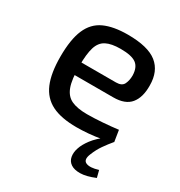

<svg xmlns="http://www.w3.org/2000/svg" viewBox="-165 -616 872 928"><g transform="rotate(30 271.0 -152.0)"><path d="M281 -500Q394 -500 444.5 -459.5Q495 -419 495 -340Q496 -274 466.5 -238Q437 -202 371 -202H89V-271H346Q379 -271 389 -292Q399 -313 399 -340Q398 -385 372.5 -404Q347 -423 285 -423Q234 -423 205 -408Q176 -393 164.5 -356Q153 -319 153 -252Q153 -177 167.5 -137.5Q182 -98 214.5 -83Q247 -68 301 -68Q339 -68 386.5 -71.5Q434 -75 473 -80L483 -17Q459 -7 425 -0.5Q391 6 355 9Q319 12 289 12Q203 12 151 -14Q99 -40 75 -96.5Q51 -153 51 -245Q51 -341 75 -397Q99 -453 150 -476.5Q201 -500 281 -500ZM442 -20 483 -18Q462 7 443.5 33.5Q425 60 412 93Q397 130 419.5 140Q442 150 487 136L497 175Q449 195 415.5 195.5Q382 196 363 183Q344 170 340 147Q336 124 345 98Q353 73 375.5 43Q398 13 442 -20Z"/></g></svg>

Font: Exo 2 Medium
Style: Regular
Weight: 500
Designer: Natanael Gama
Foundry: Natanael Gama
Version: Version 2.010